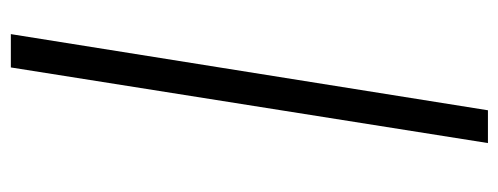

<svg xmlns="http://www.w3.org/2000/svg" viewBox="-310 -534 942 363"><g transform="rotate(-90 161.5 -352.0)"><path d="M73 99 216 -803H279L135 99Z"/></g></svg>

Font: Bitter Pro
Style: Italic
Weight: 400
Italic angle: -9°
Designer: Sol Matas, and Bitter project Authors
Foundry: Sol Matas
Version: Version 1.010